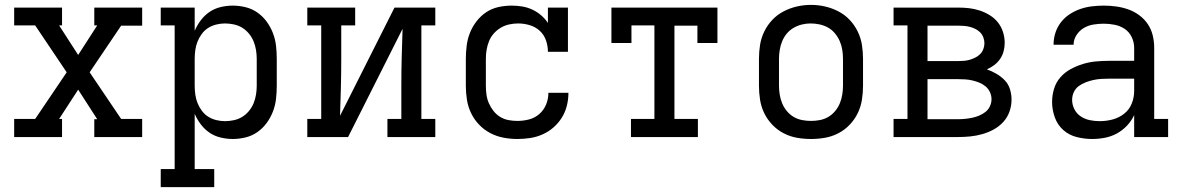

<svg xmlns="http://www.w3.org/2000/svg" viewBox="-20 -561 4840 786"><path d="M38 0V-74H124L253 -265L124 -457H38V-530H234V-457H222L300 -336L378 -457H366V-530H562V-456H476L347 -265L476 -74H562V0H366V-73H378L300 -194L222 -74H234V0Z M638 205V131H695V-457H638V-530H777V-435Q787 -458 802 -478Q817 -498 837.5 -512Q858 -526 883 -532Q908 -538 933 -538Q959 -538 985.5 -531.5Q1012 -525 1034 -509.5Q1056 -494 1072 -472Q1088 -450 1097.5 -425Q1107 -400 1110 -373.5Q1113 -347 1113 -320V-210Q1113 -183 1110 -156.5Q1107 -130 1097.5 -105Q1088 -80 1072 -58Q1056 -36 1034 -20.5Q1012 -5 985.5 1.5Q959 8 933 8Q908 8 883 2Q858 -4 837.5 -18Q817 -32 802 -52Q787 -72 777 -95V131H857V205ZM901 -65Q919 -65 937.5 -69Q956 -73 971.5 -82.5Q987 -92 999 -106.5Q1011 -121 1018 -138Q1025 -155 1028 -173.5Q1031 -192 1031 -210V-320Q1031 -338 1028 -356.5Q1025 -375 1018 -392Q1011 -409 999 -423.5Q987 -438 971.5 -447.5Q956 -457 937.5 -461Q919 -465 901 -465Q883 -465 865 -460.5Q847 -456 832 -446.5Q817 -437 806 -422Q795 -407 788.5 -390.5Q782 -374 779.5 -356Q777 -338 777 -320V-210Q777 -192 779.5 -174Q782 -156 788.5 -139.5Q795 -123 806 -108Q817 -93 832 -83.5Q847 -74 865 -69.5Q883 -65 901 -65Z M1238 0V-74H1295V-457H1238V-530H1434V-457H1377V-318Q1377 -260 1375.5 -202.5Q1374 -145 1372 -87L1595 -530H1762V-457H1705V-74H1762V0H1566V-74H1623V-212Q1623 -270 1624.5 -327.5Q1626 -385 1628 -443L1405 0Z M2098 8Q2069 8 2040.5 2.5Q2012 -3 1986.5 -16.5Q1961 -30 1941 -51Q1921 -72 1908.5 -98Q1896 -124 1891.5 -152.5Q1887 -181 1887 -210V-320Q1887 -347 1890.5 -374.5Q1894 -402 1904 -427Q1914 -452 1931 -474Q1948 -496 1970.5 -511Q1993 -526 2020 -532Q2047 -538 2075 -538Q2096 -538 2117.5 -534.5Q2139 -531 2158.5 -522Q2178 -513 2194.5 -499Q2211 -485 2223 -467V-530H2305V-349H2223Q2223 -373 2215 -396Q2207 -419 2189.5 -435Q2172 -451 2148.5 -458Q2125 -465 2101 -465Q2083 -465 2064.5 -461Q2046 -457 2030 -447.5Q2014 -438 2001.5 -424Q1989 -410 1982 -392.5Q1975 -375 1972 -357Q1969 -339 1969 -320V-210Q1969 -192 1971.5 -173.5Q1974 -155 1981.5 -138Q1989 -121 2000.5 -106.5Q2012 -92 2027.5 -82.5Q2043 -73 2061 -69.5Q2079 -66 2098 -66Q2122 -66 2145.5 -72Q2169 -78 2187.5 -94Q2206 -110 2215.5 -133Q2225 -156 2225 -181Q2225 -181 2225 -181Q2225 -181 2225 -181H2307Q2307 -181 2307 -181Q2307 -181 2307 -181Q2307 -154 2300.5 -128Q2294 -102 2280 -79.5Q2266 -57 2246 -39.5Q2226 -22 2201.5 -11Q2177 0 2150.5 4Q2124 8 2098 8Z M2563 0V-74H2659V-457H2565V-385H2483V-530H2917V-385H2835V-456H2741V-74H2837V0Z M3300 8Q3271 8 3242.5 3Q3214 -2 3188 -15.5Q3162 -29 3141.5 -50.5Q3121 -72 3108.5 -98Q3096 -124 3091.5 -152.5Q3087 -181 3087 -210V-320Q3087 -349 3091.5 -377.5Q3096 -406 3109 -432.5Q3122 -459 3142 -480Q3162 -501 3188 -514.5Q3214 -528 3242.5 -534.5Q3271 -541 3300 -541Q3329 -541 3357.5 -534.5Q3386 -528 3412 -514.5Q3438 -501 3458 -480Q3478 -459 3491 -432.5Q3504 -406 3508.5 -377.5Q3513 -349 3513 -320V-210Q3513 -181 3508.5 -152.5Q3504 -124 3491.5 -98Q3479 -72 3458.5 -50.5Q3438 -29 3412 -15.5Q3386 -2 3357.5 3Q3329 8 3300 8ZM3300 -66Q3318 -66 3336.5 -69.5Q3355 -73 3371 -82.5Q3387 -92 3399 -106.5Q3411 -121 3418 -138Q3425 -155 3428 -173.5Q3431 -192 3431 -210V-320Q3431 -339 3428 -357.5Q3425 -376 3417.5 -393Q3410 -410 3398 -424.5Q3386 -439 3370 -448Q3354 -457 3335.5 -461Q3317 -465 3298 -465Q3280 -465 3262 -460.5Q3244 -456 3228 -446.5Q3212 -437 3200.5 -423Q3189 -409 3182 -392Q3175 -375 3172 -356.5Q3169 -338 3169 -320V-210Q3169 -192 3172 -173.5Q3175 -155 3182 -138Q3189 -121 3201 -106.5Q3213 -92 3229 -82.5Q3245 -73 3263.5 -69.5Q3282 -66 3300 -66Z M3638 0V-74H3695V-457H3638V-530H3902Q3925 -530 3947 -527.5Q3969 -525 3990.5 -518Q4012 -511 4031.5 -499Q4051 -487 4065 -469.5Q4079 -452 4086 -430Q4093 -408 4093 -386Q4093 -368 4088.5 -351Q4084 -334 4074 -319.5Q4064 -305 4050 -294.5Q4036 -284 4020 -277Q4040 -270 4059 -259Q4078 -248 4093 -232.5Q4108 -217 4114.5 -196Q4121 -175 4121 -153Q4121 -128 4112.5 -104Q4104 -80 4087 -61.5Q4070 -43 4048 -31Q4026 -19 4001.5 -12Q3977 -5 3952 -2.5Q3927 0 3902 0ZM3902 -311Q3914 -311 3926.5 -312Q3939 -313 3950.5 -316.5Q3962 -320 3973 -325.5Q3984 -331 3992.5 -339.5Q4001 -348 4005.5 -360Q4010 -372 4010 -384Q4010 -396 4005.5 -408Q4001 -420 3992.5 -428.5Q3984 -437 3973 -442.5Q3962 -448 3950.5 -451Q3939 -454 3926.5 -455Q3914 -456 3902 -456H3777V-311ZM3777 -73H3902Q3917 -73 3931.5 -74.5Q3946 -76 3960.5 -79Q3975 -82 3989 -88Q4003 -94 4014.5 -103Q4026 -112 4032.5 -126Q4039 -140 4039 -155Q4039 -155 4039 -155Q4039 -155 4039 -155Q4039 -170 4032.5 -184Q4026 -198 4014.5 -207.5Q4003 -217 3989.5 -222.5Q3976 -228 3961.5 -231.5Q3947 -235 3932 -236Q3917 -237 3902 -237H3777Z M4451 8Q4419 8 4387.5 0Q4356 -8 4332.5 -29Q4309 -50 4298 -81Q4287 -112 4287 -143Q4287 -171 4295 -197.5Q4303 -224 4321 -244.5Q4339 -265 4363 -278Q4387 -291 4413 -299Q4439 -307 4466 -309.5Q4493 -312 4521 -312H4623V-365Q4623 -388 4613 -409Q4603 -430 4584.5 -442.5Q4566 -455 4543.5 -459.5Q4521 -464 4499 -464Q4477 -464 4456 -460.5Q4435 -457 4417 -446.5Q4399 -436 4387 -417.5Q4375 -399 4375 -378Q4375 -378 4375 -378Q4375 -378 4375 -378H4293Q4293 -378 4293 -378.5Q4293 -379 4293 -379Q4293 -403 4300.5 -426.5Q4308 -450 4323 -469.5Q4338 -489 4358.5 -502.5Q4379 -516 4402 -524Q4425 -532 4449.5 -535Q4474 -538 4499 -538Q4524 -538 4549.5 -534.5Q4575 -531 4599 -522.5Q4623 -514 4644 -498.5Q4665 -483 4679 -462Q4693 -441 4699 -416Q4705 -391 4705 -365V-74H4762V0H4623V-90Q4612 -66 4593.5 -46.5Q4575 -27 4552 -14.5Q4529 -2 4503 3Q4477 8 4451 8ZM4482 -65Q4509 -65 4535 -72Q4561 -79 4582 -95.5Q4603 -112 4613 -137Q4623 -162 4623 -189V-239H4521Q4504 -239 4488 -238Q4472 -237 4456 -233.5Q4440 -230 4424.5 -224Q4409 -218 4396 -208.5Q4383 -199 4376 -184Q4369 -169 4369 -152Q4369 -132 4378.5 -113.5Q4388 -95 4405 -84Q4422 -73 4442 -69Q4462 -65 4482 -65Z"/></svg>

Font: Iosevka Slab Extended
Style: Regular
Weight: 400
Width: 7
Monospace: yes
Designer: Belleve Invis
Foundry: Belleve Invis
Version: Version 11.1.1; ttfautohint (v1.8.3)